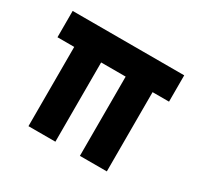

<svg xmlns="http://www.w3.org/2000/svg" viewBox="-89 -455 571 556"><g transform="rotate(30 196.0 -176.5)"><path d="M8 -353H381V-265H326V0H236V-265H154V0H64V-265H8Z"/></g></svg>

Font: Reem Kufi Ink
Style: Regular
Weight: 400
Designer: Khaled Hosny
Version: Version 1.7